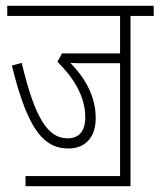

<svg xmlns="http://www.w3.org/2000/svg" viewBox="-20 -642 550 662"><path d="M68 -35V0H430V-587H510V-622H5V-587H394V-458H194L178 -429C232 -376 274 -311 274 -238C274 -190 253 -165 213 -165C145 -165 100 -235 55 -425L21 -416C77 -186 135 -130 217 -130C267 -130 310 -162 310 -234C310 -309 275 -371 223 -425C238 -424 257 -424 275 -424H394V-35Z"/></svg>

Font: Noto Sans Devanagari UI ExtraCondensed ExtraLight
Style: Regular
Weight: 200
Width: 2
Designer: Jelle Bosma - Monotype Design Team
Foundry: Monotype Imaging Inc.
Version: Version 2.004